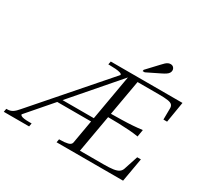

<svg xmlns="http://www.w3.org/2000/svg" viewBox="-236 -1159 1480 1405"><g transform="rotate(30 504.5 -456.5)"><path d="M-50 -28H-43Q-17 -28 2.5 -40.5Q22 -53 44 -80L550 -660Q551 -669 536 -674Q521 -679 497 -681Q473 -683 445 -683H434L439 -710H1045L1016 -535H985L986 -631Q986 -649 976 -659.5Q966 -670 939.5 -674Q913 -678 864 -678H684L570 -32H769Q820 -32 850.5 -36.5Q881 -41 896.5 -52Q912 -63 918 -81L957 -200H988L953 0H391L396 -28H406Q442 -28 468.5 -34.5Q495 -41 499 -60L606 -672L67 -49Q67 -43 75 -38Q83 -33 100 -30.5Q117 -28 142 -28H164L159 0H-55ZM246 -289H561L558 -258H227ZM611 -379Q673 -380 722.5 -381Q772 -382 813.5 -385Q855 -388 893 -393L883 -333Q847 -339 806 -342Q765 -345 716 -346.5Q667 -348 606 -348ZM766 -872Q778 -885 787.5 -894Q797 -903 807 -908Q817 -913 828 -913Q845 -913 854 -902.5Q863 -892 863 -879Q863 -867 856.5 -857Q850 -847 836.5 -838Q823 -829 802 -819L694 -766H676L678 -778Z"/></g></svg>

Font: Roboto Serif 120pt Expanded Light
Style: Italic
Weight: 300
Width: 7
Italic angle: -10°
Designer: Greg Gazdowicz
Foundry: Commercial Type
Version: Version 1.008